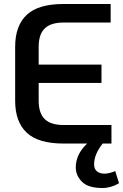

<svg xmlns="http://www.w3.org/2000/svg" viewBox="-20 -720 617 963"><path d="M577 199Q536 223 494 223Q422 223 391 191.5Q360 160 360 120Q360 54 417 0H299Q172 0 114 -54.5Q56 -109 56 -215V-485Q56 -591 114 -645.5Q172 -700 299 -700H535V-607H299Q235 -607 204.5 -577.5Q174 -548 174 -485V-396H489V-304H174V-215Q174 -152 204.5 -122.5Q235 -93 299 -93H539V0H495Q452 54 452 104Q452 128 466.5 139.5Q481 151 504 151Q527 151 558 138Z"/></svg>

Font: KoHo SemiBold
Style: Regular
Weight: 600
Designer: Cadson Demak & Katatrad Team
Foundry: Cadson Demak Co.,Ltd.
Version: Version 1.000; ttfautohint (v1.6)